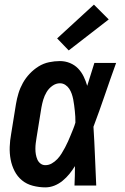

<svg xmlns="http://www.w3.org/2000/svg" viewBox="-20 -802 540 830"><path d="M176 8Q149 8 122 1Q95 -6 75 -22.5Q55 -39 43 -62.5Q31 -86 26 -112.5Q21 -139 22 -167Q23 -195 28 -222L49 -352Q53 -376 60 -399Q67 -422 79 -443.5Q91 -465 108.5 -483.5Q126 -502 147 -515Q168 -528 192 -533Q216 -538 239 -538Q262 -538 282.5 -529.5Q303 -521 317.5 -506Q332 -491 341.5 -471.5Q351 -452 357 -431Q365 -456 372.5 -480.5Q380 -505 388 -530H482Q457 -461 433.5 -392Q410 -323 384 -254Q388 -191 390.5 -127.5Q393 -64 396 0H302Q303 -21 303.5 -42Q304 -63 304 -84Q293 -66 280 -50Q267 -34 250.5 -20.5Q234 -7 215 0.5Q196 8 176 8ZM176 -88Q191 -88 204 -95.5Q217 -103 227.5 -114Q238 -125 246 -138Q254 -151 261 -164Q268 -177 274 -190.5Q280 -204 285.5 -217.5Q291 -231 296.5 -244.5Q302 -258 306 -272Q306 -285 305.5 -297.5Q305 -310 303.5 -322.5Q302 -335 300.5 -347.5Q299 -360 296.5 -372.5Q294 -385 290 -396.5Q286 -408 279.5 -418Q273 -428 262.5 -435Q252 -442 239 -442Q222 -442 206.5 -431Q191 -420 181.5 -404Q172 -388 167 -371Q162 -354 159 -337L138 -207Q136 -195 134.5 -183Q133 -171 133 -158.5Q133 -146 135 -134.5Q137 -123 141.5 -112.5Q146 -102 155 -95Q164 -88 176 -88ZM277 -584 227 -636 386 -782 450 -718Z"/></svg>

Font: Iosevka Slab Oblique
Style: Bold
Weight: 700
Italic angle: -9°
Monospace: yes
Designer: Belleve Invis
Foundry: Belleve Invis
Version: Version 11.1.1; ttfautohint (v1.8.3)